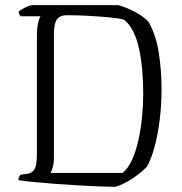

<svg xmlns="http://www.w3.org/2000/svg" viewBox="-20 -724 707 744"><path d="M427 0Q404 0 366.5 -1.5Q329 -3 284.5 -5.5Q240 -8 195 -11.5Q150 -15 112 -18.5Q74 -22 51 -26Q51 -33 54 -38.5Q57 -44 59 -47L82 -50Q98 -52 107 -60Q116 -68 119.5 -84.5Q123 -101 123 -130V-587Q123 -609 125.5 -624Q128 -639 131.5 -648.5Q135 -658 137 -661H60Q57 -663 54.5 -670Q52 -677 52 -678Q56 -683 66.5 -689Q77 -695 88 -699.5Q99 -704 104 -704H439Q453 -700 469.5 -693.5Q486 -687 502 -678.5Q518 -670 532 -660Q546 -650 556 -639Q585 -587 595.5 -518.5Q606 -450 606 -380Q606 -318 599 -261Q592 -204 579.5 -157Q567 -110 550 -79Q539 -67 523.5 -54.5Q508 -42 491.5 -31Q475 -20 458 -12Q441 -4 427 0ZM176 -54H455Q477 -72 492 -105.5Q507 -139 516.5 -182Q526 -225 530.5 -271Q535 -317 535 -360Q535 -408 531 -453Q527 -498 518.5 -536.5Q510 -575 495.5 -603.5Q481 -632 460 -648Q442 -653 406 -656.5Q370 -660 326 -662.5Q282 -665 241 -665Q210 -665 199.5 -647.5Q189 -630 189 -592V-114Q189 -92 184.5 -76Q180 -60 176 -54Z"/></svg>

Font: Texturina 12pt Thin
Style: Regular
Weight: 250
Designer: Guillermo Torres Carreño
Foundry: Omnibus-Type
Version: Version 1.002